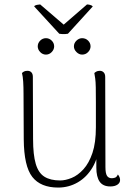

<svg xmlns="http://www.w3.org/2000/svg" viewBox="-20 -833 595 865"><path d="M161 -813 267 -722 372 -813Q377 -813 385.5 -811Q394 -809 398 -804L286 -681Q280 -680 273.5 -679.5Q267 -679 260 -679.5Q253 -680 247 -681L134 -804Q136 -809 146 -811Q156 -813 161 -813ZM430 -514Q440 -514 447 -507Q454 -500 454 -486L455 -80Q455 -52 462 -41Q469 -30 484 -30Q490 -30 498 -32.5Q506 -35 511 -47Q521 -35 521 -22Q521 -9 509 -1Q497 7 477 7Q444 7 429 -14.5Q414 -36 414 -78V-173L428 -184Q423 -123 397 -79Q371 -35 330.5 -11.5Q290 12 242 12Q163 12 125.5 -36Q88 -84 87 -205L86 -412Q86 -441 84.5 -465Q83 -489 79 -504Q83 -508 88.5 -511Q94 -514 104 -514Q115 -514 121.5 -507Q128 -500 128 -487L129 -206Q129 -136 141 -95Q153 -54 180 -37Q207 -20 251 -20Q275 -20 303 -31.5Q331 -43 356 -70.5Q381 -98 396.5 -144Q412 -190 412 -260Q412 -328 412 -371Q412 -414 411.5 -439.5Q411 -465 409 -479Q407 -493 405 -504Q408 -507 414 -510.5Q420 -514 430 -514ZM187 -587Q172 -587 161 -598.5Q150 -610 150 -624Q150 -639 161 -650Q172 -661 187 -661Q202 -661 213 -650Q224 -639 224 -624Q224 -610 213 -598.5Q202 -587 187 -587ZM350 -587Q336 -587 324.5 -598.5Q313 -610 313 -624Q313 -639 324.5 -650Q336 -661 350 -661Q366 -661 377 -650Q388 -639 388 -624Q388 -610 377 -598.5Q366 -587 350 -587Z"/></svg>

Font: Arima Thin ExtraLight
Style: Regular
Weight: 250
Version: Version 1.100